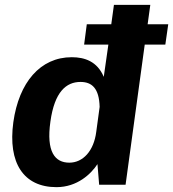

<svg xmlns="http://www.w3.org/2000/svg" viewBox="-20 -762 714 792"><path d="M674 -662H589L600 -742H450L439 -662H338L327 -578H427L408 -445C381 -509 329 -526 276 -526C146 -526 58 -422 35 -258C12 -90 77 10 213 10C299 10 356 -45 382 -85L389 0H498L577 -578H662ZM377 -218C367 -139 322 -91 266 -91C207 -91 170 -135 188 -261C205 -383 253 -424 312 -424C359 -424 389 -398 391 -321Z"/></svg>

Font: United Sans
Style: Bold Italic
Weight: 700
Italic angle: -8°
Designer: Pablo Impallari, Rodrigo Fuenzalida (Modified by Dan O. Williams)
Version: Version 1.000;PS 001.000;hotconv 1.0.88;makeotf.lib2.5.64775